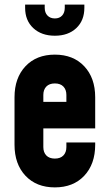

<svg xmlns="http://www.w3.org/2000/svg" viewBox="-20 -800 474 833"><path d="M89 -766V-780H174V-766Q174 -745 186 -732.5Q198 -720 218 -720Q238 -720 249.5 -732.5Q261 -745 261 -766V-780H346V-766Q346 -711 311 -678Q276 -645 218 -645Q160 -645 124.5 -678Q89 -711 89 -766ZM393 -243H168V-162Q168 -139 181 -125.5Q194 -112 218 -112Q242 -112 255 -125.5Q268 -139 268 -162V-182H393V-172Q393 -88 345.5 -37.5Q298 13 218 13Q138 13 90.5 -37.5Q43 -88 43 -172V-378Q43 -462 90.5 -512.5Q138 -563 218 -563Q298 -563 345.5 -512.5Q393 -462 393 -378ZM168 -388V-358H268V-388Q268 -411 255 -424.5Q242 -438 218 -438Q194 -438 181 -424.5Q168 -411 168 -388Z"/></svg>

Font: Mohave Bold
Style: Regular
Weight: 700
Designer: Gumpita Rahayu
Foundry: Tokotype
Version: Version 2.002;PS 002.002;hotconv 1.0.88;makeotf.lib2.5.64775